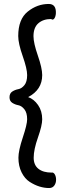

<svg xmlns="http://www.w3.org/2000/svg" viewBox="-20 -802 335 969"><path d="M228 147Q204 147 179.5 139.5Q155 132 130 116Q105 100 89 68Q73 36 73 -6Q73 -42 95 -108Q117 -174 117 -200Q117 -233 103 -250.5Q89 -268 72.5 -271Q56 -274 42 -283Q28 -292 28 -311Q28 -331 42 -340Q56 -349 72.5 -352Q89 -355 103 -372Q117 -389 117 -423Q117 -455 94.5 -519Q72 -583 72 -620Q72 -705 120 -743.5Q168 -782 226 -782Q264 -782 262 -735Q261 -718 254 -708.5Q247 -699 238 -706Q198 -706 173.5 -684.5Q149 -663 149 -619Q149 -585 171 -521.5Q193 -458 193 -423Q193 -349 122 -312Q151 -302 172 -272Q193 -242 193 -200Q193 -169 171.5 -108Q150 -47 150 -6Q150 31 174 50Q198 69 240 69Q250 67 256.5 78Q263 89 263 105Q263 122 254 134.5Q245 147 228 147Z"/></svg>

Font: Grand Hotel
Style: Regular
Weight: 400
Designer: Brian J. Bonislawsky & Jim Lyles for Astigmatic (AOETI)
Foundry: Astigmatic (AOETI)
Version: Version 001.000